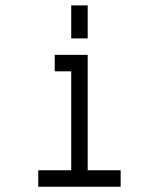

<svg xmlns="http://www.w3.org/2000/svg" viewBox="-20 -708 540 728"><path d="M437.5 0V-62.5H312.5V-500H187.5V-437.5H250Q250 -437.5 250 -62.5H125V0ZM250 -687.5Q250 -687.5 250 -562.5H312.5Q312.5 -562.5 312.5 -687.5Z"/></svg>

Font: Unifont
Style: Medium
Weight: 500
Version: Version 9.0.06